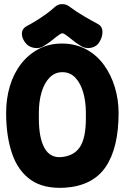

<svg xmlns="http://www.w3.org/2000/svg" viewBox="-20 -899 610 939"><path d="M560 -347Q560 -176 497 -83Q434 10 297 19Q194 25 131 -19Q68 -63 39 -148Q10 -233 10 -347Q10 -417 28.5 -478.5Q47 -540 83 -586.5Q119 -633 170.5 -660Q222 -687 287 -686Q351 -685 402 -657.5Q453 -630 488 -582Q523 -534 541.5 -473Q560 -412 560 -347ZM170 -320Q170 -224 198 -174.5Q226 -125 282 -131Q343 -137 371.5 -181Q400 -225 400 -320V-347Q400 -402 387 -447Q374 -492 348.5 -519Q323 -546 285 -546Q248 -546 222 -519Q196 -492 183 -447Q170 -402 170 -347ZM458 -782Q480 -770 481 -746.5Q482 -723 470 -700L469 -699Q460 -680 443 -671.5Q426 -663 408 -664Q390 -665 376 -674Q351 -689 334 -703.5Q317 -718 296 -732Q285 -740 274 -732Q253 -718 236 -703.5Q219 -689 194 -674Q175 -661 149.5 -664.5Q124 -668 108 -685L107 -687Q87 -709 87 -734Q87 -759 112 -772Q133 -783 158 -798.5Q183 -814 206.5 -831Q230 -848 246 -863Q263 -879 284 -879Q305 -879 322 -865Q353 -842 389.5 -820.5Q426 -799 458 -782Z"/></svg>

Font: Winky Sans
Style: Bold
Weight: 700
Designer: Simon Atzbach
Foundry: typofactur
Version: Version 1.205